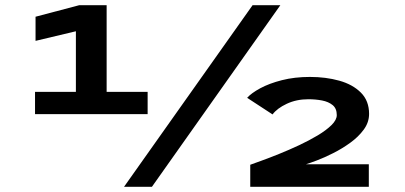

<svg xmlns="http://www.w3.org/2000/svg" viewBox="-20 -720 1560 740"><path d="M115 -280V-366H272.5V-599.5L117 -562.5V-655.5L285.5 -700H391V-366H549V-280ZM458 0 953.5 -700H1060.5L565.5 0ZM944.5 0V-85Q958.5 -90 988.2 -100.8Q1018 -111.5 1055.8 -126.8Q1093.5 -142 1132.5 -160.2Q1171.5 -178.5 1204.5 -198.2Q1237.5 -218 1257.8 -238Q1278 -258 1278 -276.5Q1278 -302 1262 -315Q1246 -328 1221 -332.8Q1196 -337.5 1168.5 -337.5Q1122.5 -337.5 1085.2 -320Q1048 -302.5 1030.5 -279L932.5 -343Q948.5 -361 983 -379.8Q1017.5 -398.5 1066.5 -411Q1115.5 -423.5 1174.5 -423.5Q1236 -423.5 1287.8 -409Q1339.5 -394.5 1371 -363Q1402.5 -331.5 1402.5 -281Q1402.5 -248.5 1382 -220.5Q1361.5 -192.5 1330 -169.8Q1298.5 -147 1264.2 -129.8Q1230 -112.5 1201.5 -101.8Q1173 -91 1159.5 -87H1401.5V0Z"/></svg>

Font: Trispace Expanded SemiBold
Style: Regular
Weight: 600
Width: 7
Designer: Tyler Finck
Foundry: Etcetera Type Company
Version: Version 1.210; ttfautohint (v1.8.3)